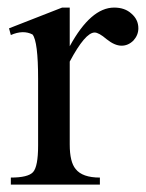

<svg xmlns="http://www.w3.org/2000/svg" viewBox="-20 -499 396 519"><path d="M9.3 0V-19Q55.7 -19 69.3 -33.7Q83 -48.8 83 -105.5V-285.6Q83 -387.2 67.9 -405.8Q42.5 -418.9 9.3 -404.3L4.4 -422.4L147.9 -478.5H168.5V-374Q225.6 -478.5 288.6 -478.5Q317.4 -478.5 335 -462.4Q354 -446.3 354 -422.4Q354 -404.3 340.8 -389.6Q326.7 -375.5 308.6 -375.5Q290 -375.5 268.1 -393.1Q247.1 -411.1 235.8 -411.1Q210.4 -411.1 168.5 -332.5V-108.4Q168.5 -61 184.6 -42Q202.6 -19 250 -19V0Z"/></svg>

Font: Nuosu SIL
Style: Regular
Weight: 400
Designer: Peter Constable, Alex Kotlar, Peter Martin
Foundry: SIL International
Version: Version 2.300